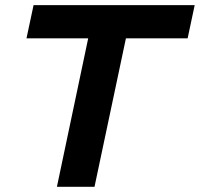

<svg xmlns="http://www.w3.org/2000/svg" viewBox="-20 -723 773 743"><path d="M200.2 0 321.3 -574.7H82.5L109.9 -703.1H733.4L706.1 -574.7H467.3L345.7 0Z"/></svg>

Font: Schibsted Grotesk
Style: Bold Italic
Weight: 700
Italic angle: -12°
Designer: Bakken & Baeck AS, Henrik Kongsvoll
Foundry: Schibsted ASA
Version: Version 1.100;gftools[0.9.25]